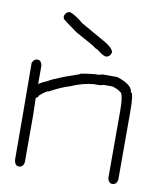

<svg xmlns="http://www.w3.org/2000/svg" viewBox="-77 -728 653 781"><g transform="rotate(10 250.0 -337.0)"><path d="M52.7 -453.1Q68.4 -453.1 72.3 -431.6V-355.5Q82.5 -363.3 113.3 -377Q113.3 -379.4 169.9 -402.3L230.5 -423.8Q230.5 -429.2 296.9 -435.5H308.6Q322.3 -439.5 324.2 -439.5H384.8Q449.2 -418 449.2 -388.7Q460.9 -388.7 460.9 -310.5V-29.3Q457.5 -7.8 439.5 -7.8Q423.8 -7.8 419.9 -29.3V-306.6Q419.9 -363.8 410.2 -378.9Q394.5 -392.6 371.1 -398.4H335.9Q334 -398.4 320.3 -394.5H294.9Q250.5 -390.6 201.2 -369.1Q167.5 -359.4 121.1 -334Q110.4 -334 84 -310.5Q79.1 -298.8 72.3 -298.8Q74.2 -249.5 74.2 -226.6V-33.2Q70.8 -11.7 52.7 -11.7Q36.6 -11.7 33.2 -35.2Q33.2 -166.5 31.2 -435.5Q37.6 -453.1 52.7 -453.1ZM150.4 -666Q175.3 -656.7 205.1 -630.9L291 -582Q345.7 -553.7 345.7 -533.2Q339.8 -513.7 322.3 -513.7Q313.5 -513.7 283.2 -537.1Q277.8 -537.1 263.7 -548.8L189.5 -589.8Q142.1 -623.5 128.9 -634.8Q128.9 -636.2 127 -646.5Q133.3 -666 150.4 -666Z"/></g></svg>

Font: CEF Fonts CJK Mono
Style: Regular
Weight: 400
Designer: PartyBoss (派对大魔王)
Version: Release 2.25